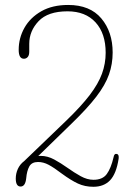

<svg xmlns="http://www.w3.org/2000/svg" viewBox="-20 -728 517 755"><path d="M42 -26Q42 -45.5 50.2 -63.8Q58.5 -82 75 -94.5L241 -254Q299 -310 332.8 -354.2Q366.5 -398.5 381 -438.2Q395.5 -478 395.5 -520.5Q395.5 -596.5 355.8 -640Q316 -683.5 245.5 -683.5Q168.5 -683.5 131.8 -644.8Q95 -606 95 -555.5V-525Q95 -510.5 89 -503.8Q83 -497 74 -497Q53.5 -497 53.5 -532Q53.5 -578.5 76.2 -618.8Q99 -659 142.5 -683.8Q186 -708.5 248 -708.5Q334 -708.5 378.5 -655.5Q423 -602.5 423 -521.5Q423 -476 408.5 -435Q394 -394 359 -348.2Q324 -302.5 262 -242.5L130.5 -114.5Q135.5 -115 140.5 -115Q167 -115 193.2 -100.8Q219.5 -86.5 245.5 -68Q271.5 -49.5 297.2 -35.2Q323 -21 347.5 -21Q383.5 -21 400 -43.8Q416.5 -66.5 426.5 -109.5Q429 -125.5 440 -122.5Q448.5 -120.5 446.5 -104Q437.5 -45 413 -19.2Q388.5 6.5 347 6.5Q314 6.5 286.5 -6.2Q259 -19 223.5 -45Q192 -69 171.2 -80Q150.5 -91 129.5 -91Q105 -91 95.2 -73.5Q85.5 -56 83 -26.5Q79.5 5.5 61 5.5Q42 5.5 42 -26Z"/></svg>

Font: Fraunces 144pt SuperSoft Thin
Style: Regular
Weight: 100
Version: Version 1.000;[0bf87f6ff]